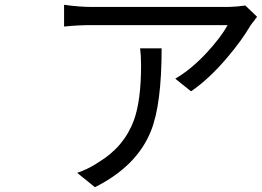

<svg xmlns="http://www.w3.org/2000/svg" viewBox="-20 -746 1095 803"><path d="M566 -544H656Q656 -311 612 -200Q554 -52 377 37L303 -23Q352 -40 393 -68Q499 -132 540 -243Q570 -326 570 -472Q570 -513 566 -544ZM1006 -723 1055 -676Q1053 -672 1049 -668L1042 -658Q1038 -654 1028 -640Q992 -578 931 -506Q855 -416 779 -364L713 -417Q779 -455 845 -526Q904 -590 932 -641H362Q306 -641 248 -635V-726Q311 -717 362 -717H936Q943 -717 973 -719Q982 -720 1006 -723Z"/></svg>

Font: Source Han Sans Regular
Style: Regular
Weight: 400
Designer: Ryoko NISHIZUKA  (kana & ideographs); Paul D. Hunt (Latin, Greek & Cyrillic); Wenlong ZHANG  (bopomofo); Sandoll Communi
Foundry: Adobe Systems Incorporated
Version: Version 1.00 January 18, 2024, initial release